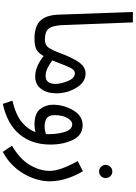

<svg xmlns="http://www.w3.org/2000/svg" viewBox="180 -914 964 1364"><g transform="rotate(90 662.0 -232.0)"><path d="M303 -34Q303 -69 263 -69Q203 -69 182 -97.5Q161 -126 158 -199L139 -694H65L84 -167Q87 -77 127.5 -36Q168 5 253 5Q282 5 292.5 -6.5Q303 -18 303 -34Z M519 -74Q491 -74 462 -88.5Q433 -103 409 -122Q415 -135 421 -151Q446 -219 462 -250.5Q478 -282 500 -282Q535 -282 555.5 -232.5Q576 -183 576 -145Q576 -74 519 -74ZM524 0Q580 0 611.5 -42Q643 -84 643 -151Q643 -227 603.5 -292.5Q564 -358 502 -358Q456 -358 423.5 -312.5Q391 -267 359 -182Q337 -121 318.5 -95Q300 -69 262 -69L253 5Q295 5 323.5 -5Q352 -15 379 -60Q411 -33 448.5 -16.5Q486 0 524 0Z M718 230Q861 199 934 111.5Q1007 24 1007 -108Q1007 -200 973.5 -268.5Q940 -337 869 -337Q803 -337 763.5 -270Q724 -203 724 -125Q724 -76 754.5 -35.5Q785 5 867 5Q895 5 919 -3Q901 49 850 93Q799 137 695 162ZM876 -67Q844 -67 821 -81.5Q798 -96 798 -136Q798 -193 818 -228Q838 -263 863 -263Q900 -263 916.5 -212Q933 -161 933 -95Q933 -85 933 -77Q907 -67 876 -67Z M1245 -500Q1245 -520 1231.5 -534Q1218 -548 1199 -548Q1179 -548 1165 -534Q1151 -520 1151 -500Q1151 -481 1165 -467.5Q1179 -454 1199 -454Q1218 -454 1231.5 -467.5Q1245 -481 1245 -500ZM1268 -106Q1268 -155 1252 -212.5Q1236 -270 1197 -339L1124 -302Q1194 -178 1194 -103Q1194 -33 1152 38Q1110 109 1015 165L1059 230Q1157 178 1212.5 84.5Q1268 -9 1268 -106Z"/></g></svg>

Font: Noto Sans Arabic Condensed
Style: Regular
Weight: 400
Width: 3
Designer: Nadine Chahine
Foundry: Monotype Imaging Inc.
Version: 1.001